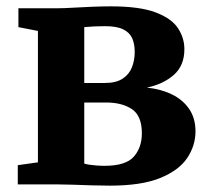

<svg xmlns="http://www.w3.org/2000/svg" viewBox="-20 -581 664 605"><path d="M326 4Q298.5 4 268 3Q237.5 2 208.8 1Q180 0 159 0H36V-60.5L99.5 -69.5V-483.5L38 -495.5V-555H163.5Q181.5 -555 211 -556.8Q240.5 -558.5 272.5 -559.8Q304.5 -561 329.5 -561Q420 -561 470.2 -542Q520.5 -523 540.8 -492.2Q561 -461.5 561 -426Q561 -374.5 528 -345.2Q495 -316 443 -305Q488.5 -300 522.8 -283Q557 -266 576.5 -237Q596 -208 596 -167Q596 -122 569.8 -83Q543.5 -44 484.5 -20Q425.5 4 326 4ZM309.5 -58.5Q376 -58.5 401.5 -87.2Q427 -116 427 -161Q427 -216 395.8 -237Q364.5 -258 314.5 -258H245.5V-65.5Q251.5 -63.5 261.5 -62Q271.5 -60.5 284.2 -59.5Q297 -58.5 309.5 -58.5ZM245.5 -319.5H309.5Q345.5 -319.5 366.2 -333Q387 -346.5 395.8 -369Q404.5 -391.5 404.5 -417.5Q404.5 -442.5 396.5 -460.5Q388.5 -478.5 368.2 -488.5Q348 -498.5 311 -498.5Q294 -498.5 277.2 -497.8Q260.5 -497 245.5 -495.5Z"/></svg>

Font: Merriweather 20pt ExtraBold
Style: Regular
Weight: 800
Version: Version 2.100